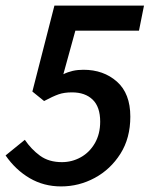

<svg xmlns="http://www.w3.org/2000/svg" viewBox="-22 -656 536 688"><path d="M197 12Q135 12 84.5 -17.5Q34 -47 -2 -99L67 -155Q90 -121 121.5 -98Q153 -75 200 -75Q236 -75 267.5 -92.5Q299 -110 318 -143Q337 -176 337 -220Q337 -273 310 -299Q283 -325 236 -325Q208 -325 188 -318Q168 -311 136 -294L94 -328L173 -636H494L476 -546H248L205 -390Q221 -398 238.5 -402Q256 -406 277 -406Q349 -406 397 -363.5Q445 -321 445 -238Q445 -161 409.5 -105Q374 -49 317.5 -18.5Q261 12 197 12Z"/></svg>

Font: Source Sans Pro SemiBold
Style: Italic
Weight: 600
Italic angle: -11°
Designer: Paul D. Hunt
Foundry: Adobe Systems Incorporated
Version: Version 1.095;hotconv 1.0.109;makeotfexe 2.5.65596